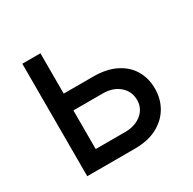

<svg xmlns="http://www.w3.org/2000/svg" viewBox="-126 -676 812 807"><g transform="rotate(-30 279.5 -273.0)"><path d="M151.4 -350.1H308.1Q372.6 -350.1 417.2 -327.6Q461.9 -305.2 484.9 -266.1Q507.8 -227.1 507.8 -176.8Q507.8 -127.4 484.6 -87.4Q461.4 -47.4 417 -23.7Q372.6 0 308.1 0H77.1V-545.9H165V-81.1H308.1Q356.4 -81.1 387.7 -106.7Q418.9 -132.3 418.9 -172.9Q418.9 -215.3 387.7 -241.9Q356.4 -268.6 308.1 -268.6H151.4Z"/></g></svg>

Font: Adwaita Sans
Style: Regular
Weight: 400
Designer: Rasmus Andersson
Foundry: rsms
Version: Version 4.001;git-9221beed3